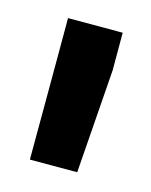

<svg xmlns="http://www.w3.org/2000/svg" viewBox="-56 -791 273 348"><g transform="rotate(15 80.5 -617.0)"><path d="M133.8 -750V-679.2L119.6 -484.4H30.8L31.2 -671.9V-750Z"/></g></svg>

Font: Vazirmatn RD UI
Style: Bold
Weight: 700
Designer: Saber Rastikerdar
Foundry: Saber Rastikerdar
Version: Version 33.003